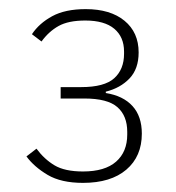

<svg xmlns="http://www.w3.org/2000/svg" viewBox="-20 -724 387 421"><path d="M158 -533Q209 -533 230.5 -552.5Q252 -572 252 -606V-611Q252 -643 230.5 -661Q209 -679 167 -679Q130 -679 108.5 -667Q87 -655 71 -633L50 -649Q66 -673 94.5 -688.5Q123 -704 168 -704Q222 -704 253 -678.5Q284 -653 284 -609Q284 -573 264 -552Q244 -531 212 -523V-520Q250 -514 270.5 -491.5Q291 -469 291 -431Q291 -381 257 -352Q223 -323 162 -323Q114 -323 84.5 -340.5Q55 -358 38 -381L60 -398Q77 -375 99.5 -361.5Q122 -348 162 -348Q210 -348 234.5 -369.5Q259 -391 259 -429V-435Q259 -470 237.5 -489Q216 -508 165 -508H113V-533Z"/></svg>

Font: IBM Plex Sans Hebrew ExtraLight
Style: Regular
Weight: 200
Designer: Mike Abbink, Paul van der Laan, Pieter van Rosmalen, Yanek Iontef
Foundry: Bold Monday
Version: Version 1.2